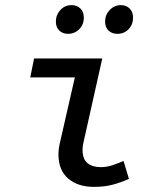

<svg xmlns="http://www.w3.org/2000/svg" viewBox="-20 -717 640 749"><path d="M346 12Q284 12 246 -20.5Q208 -53 208 -115Q208 -138 216 -170L272 -415H98L113 -489H379L306 -163Q304 -155 303 -147.5Q302 -140 302 -133Q302 -96 321.5 -80.5Q341 -65 373 -65Q395 -65 415.5 -71.5Q436 -78 462 -89L483 -19Q451 -5 419.5 3.5Q388 12 346 12ZM245 -585Q225 -585 211.5 -597.5Q198 -610 198 -633Q198 -659 215.5 -678Q233 -697 259 -697Q280 -697 293.5 -684Q307 -671 307 -648Q307 -621 289 -603Q271 -585 245 -585ZM438 -585Q417 -585 403.5 -597.5Q390 -610 390 -633Q390 -659 408 -678Q426 -697 452 -697Q472 -697 485.5 -684Q499 -671 499 -648Q499 -621 481.5 -603Q464 -585 438 -585Z"/></svg>

Font: Source Code Pro Medium
Style: Italic
Weight: 500
Italic angle: -11°
Monospace: yes
Designer: Paul D. Hunt, Teo Tuominen
Foundry: Adobe Systems Incorporated
Version: Version 1.050;PS 1.000;hotconv 16.6.51;makeotf.lib2.5.65220